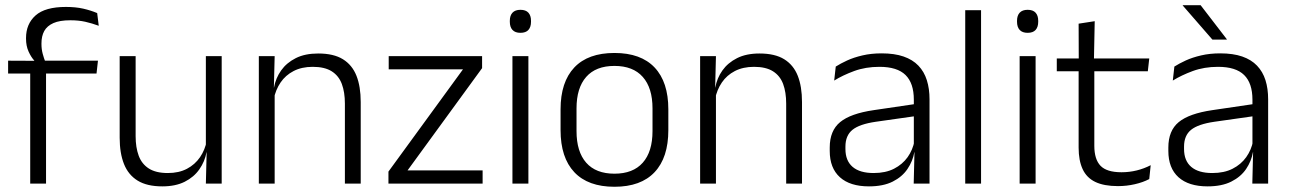

<svg xmlns="http://www.w3.org/2000/svg" viewBox="-20 -702 4931 734"><path d="M232 -675.5Q269 -675.5 297.8 -669Q326.5 -662.5 351.5 -652L357.5 -603.5Q331.5 -613 306 -618.8Q280.5 -624.5 249 -624.5Q208.5 -624.5 184.2 -613.8Q160 -603 149.2 -583.5Q138.5 -564 138.5 -536V-533.5Q138.5 -514 143.2 -496.5Q148 -479 153.5 -465L111 -462.5V-470.5Q99 -483.5 89.2 -505Q79.5 -526.5 79.5 -554V-556.5Q79.5 -610.5 116 -643Q152.5 -675.5 232 -675.5ZM95.5 0V-449.5H156V0ZM11 -421V-470L119 -469.5L143 -470H354.5L349 -421Z M498.5 -487.5V-181.5Q498.5 -138.5 510.2 -106.8Q522 -75 549 -57.8Q576 -40.5 621.5 -40.5Q664 -40.5 694.8 -56.8Q725.5 -73 744.8 -101.2Q764 -129.5 770.5 -164.5L783 -120H769.5Q763 -84.5 742.2 -54.8Q721.5 -25 686.2 -7.2Q651 10.5 600.5 10.5Q542 10.5 506.2 -11.5Q470.5 -33.5 454 -75Q437.5 -116.5 437.5 -175.5V-487.5ZM827.5 -487.5V0H767L770 -120.5L767 -123.5V-487.5Z M1298.5 0V-306Q1298.5 -349.5 1286.8 -381Q1275 -412.5 1248 -429.5Q1221 -446.5 1175.5 -446.5Q1133.5 -446.5 1102.5 -430.5Q1071.5 -414.5 1052.5 -386.5Q1033.5 -358.5 1026.5 -322.5L1014 -367.5H1027.5Q1034 -403.5 1054.8 -432.8Q1075.5 -462 1110.8 -479.8Q1146 -497.5 1196.5 -497.5Q1255.5 -497.5 1291 -475.5Q1326.5 -453.5 1342.8 -412.2Q1359 -371 1359 -312V0ZM969.5 0V-487.5H1030L1027 -367L1030 -364V0Z M1825 -50.5V0H1465V-46L1750 -437H1466V-487.5H1823V-441.5L1538 -50.5Z M1939 0V-487.5H2000V0ZM1969.5 -576.5Q1949.5 -576.5 1939.2 -587.5Q1929 -598.5 1929 -619V-622.5Q1929 -642.5 1939.2 -653.5Q1949.5 -664.5 1969.5 -664.5Q1990 -664.5 2000 -653.5Q2010 -642.5 2010 -622.5V-619Q2010 -598.5 2000 -587.5Q1990 -576.5 1969.5 -576.5Z M2329 12Q2228 12 2175.5 -43.8Q2123 -99.5 2123 -204.5V-284Q2123 -388.5 2175.5 -444Q2228 -499.5 2329 -499.5Q2430 -499.5 2482.5 -444Q2535 -388.5 2535 -284V-204.5Q2535 -99.5 2482.5 -43.8Q2430 12 2329 12ZM2329 -38Q2400 -38 2437.2 -80Q2474.5 -122 2474.5 -201V-287.5Q2474.5 -366 2437.2 -408Q2400 -450 2329 -450Q2258 -450 2221 -408Q2184 -366 2184 -287.5V-201Q2184 -122 2221 -80Q2258 -38 2329 -38Z M2985.5 0V-306Q2985.5 -349.5 2973.8 -381Q2962 -412.5 2935 -429.5Q2908 -446.5 2862.5 -446.5Q2820.5 -446.5 2789.5 -430.5Q2758.5 -414.5 2739.5 -386.5Q2720.5 -358.5 2713.5 -322.5L2701 -367.5H2714.5Q2721 -403.5 2741.8 -432.8Q2762.5 -462 2797.8 -479.8Q2833 -497.5 2883.5 -497.5Q2942.5 -497.5 2978 -475.5Q3013.5 -453.5 3029.8 -412.2Q3046 -371 3046 -312V0ZM2656.5 0V-487.5H2717L2714 -367L2717 -364V0Z M3473 0 3476 -121.5 3473.5 -131V-288.5V-321Q3473.5 -384 3441.8 -415.2Q3410 -446.5 3342 -446.5Q3289 -446.5 3245.5 -430.5Q3202 -414.5 3169 -394L3175 -447.5Q3193 -459 3218.5 -470.8Q3244 -482.5 3277.2 -490.2Q3310.5 -498 3350.5 -498Q3399.5 -498 3434.2 -486Q3469 -474 3491 -451Q3513 -428 3523.2 -395.5Q3533.5 -363 3533.5 -322.5V0ZM3302 10.5Q3229.5 10.5 3190.8 -24.5Q3152 -59.5 3152 -125V-138Q3152 -202.5 3191.8 -235.2Q3231.5 -268 3320.5 -281L3483.5 -305L3486.5 -259L3328 -236.5Q3266 -227.5 3239 -205.8Q3212 -184 3212 -141.5V-132.5Q3212 -87.5 3239.5 -64Q3267 -40.5 3320 -40.5Q3365.5 -40.5 3397.8 -57Q3430 -73.5 3449.8 -101.2Q3469.5 -129 3476 -163.5L3488 -120.5H3475.5Q3469.5 -86 3449.2 -56Q3429 -26 3392.8 -7.8Q3356.5 10.5 3302 10.5Z M3670 0V-663H3730.5V0Z M3878 0V-487.5H3939V0ZM3908.5 -576.5Q3888.5 -576.5 3878.2 -587.5Q3868 -598.5 3868 -619V-622.5Q3868 -642.5 3878.2 -653.5Q3888.5 -664.5 3908.5 -664.5Q3929 -664.5 3939 -653.5Q3949 -642.5 3949 -622.5V-619Q3949 -598.5 3939 -587.5Q3929 -576.5 3908.5 -576.5Z M4254 9.5Q4200.5 9.5 4167.2 -6.5Q4134 -22.5 4118.8 -55.5Q4103.5 -88.5 4103.5 -137.5V-455.5H4163.5V-144.5Q4163.5 -93 4187.2 -68.2Q4211 -43.5 4267.5 -43.5Q4297.5 -43.5 4325.8 -50.5Q4354 -57.5 4379 -70.5L4373.5 -17.5Q4350 -5 4318.5 2.2Q4287 9.5 4254 9.5ZM4020 -429.5V-478.5H4373.5L4368 -429.5ZM4104 -471.5 4103.5 -611.5 4165 -621 4162 -471.5Z M4767.5 0 4770.5 -121.5 4768 -131V-288.5V-321Q4768 -384 4736.2 -415.2Q4704.5 -446.5 4636.5 -446.5Q4583.5 -446.5 4540 -430.5Q4496.5 -414.5 4463.5 -394L4469.5 -447.5Q4487.5 -459 4513 -470.8Q4538.5 -482.5 4571.8 -490.2Q4605 -498 4645 -498Q4694 -498 4728.8 -486Q4763.5 -474 4785.5 -451Q4807.5 -428 4817.8 -395.5Q4828 -363 4828 -322.5V0ZM4596.5 10.5Q4524 10.5 4485.2 -24.5Q4446.5 -59.5 4446.5 -125V-138Q4446.5 -202.5 4486.2 -235.2Q4526 -268 4615 -281L4778 -305L4781 -259L4622.5 -236.5Q4560.5 -227.5 4533.5 -205.8Q4506.5 -184 4506.5 -141.5V-132.5Q4506.5 -87.5 4534 -64Q4561.5 -40.5 4614.5 -40.5Q4660 -40.5 4692.2 -57Q4724.5 -73.5 4744.2 -101.2Q4764 -129 4770.5 -163.5L4782.5 -120.5H4770Q4764 -86 4743.8 -56Q4723.5 -26 4687.2 -7.8Q4651 10.5 4596.5 10.5ZM4570 -682 4670 -552V-550.5H4615L4501.5 -681V-682Z"/></svg>

Font: Anek Odia Medium Light
Style: Regular
Weight: 300
Version: Version 1.003